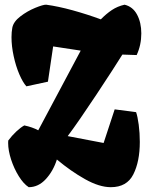

<svg xmlns="http://www.w3.org/2000/svg" viewBox="-20 -776 630 806"><path d="M551.3 -305.2Q557.6 -287.6 562.3 -252.7Q566.9 -217.8 566.9 -180.2Q566.9 -98.1 539.8 -44.2Q512.7 9.8 445.3 9.8Q397 9.8 336.9 -23.9Q276.9 -57.6 218.8 -106.4Q203.6 -58.1 172.4 -24.2Q141.1 9.8 100.6 9.8Q79.1 -3.9 59.1 -35.9Q39.1 -67.9 26.6 -106.2Q14.2 -144.5 14.2 -175.8Q14.2 -182.6 14.6 -186Q29.8 -206.5 48.3 -223.9Q66.9 -241.2 82 -249.5Q116.2 -242.2 140.6 -229L318.8 -563.5L203.1 -581.1L181.2 -433.1L90.8 -413.6Q75.7 -430.2 61 -464.4Q46.4 -498.5 37.4 -540.3Q28.3 -582 28.3 -619.6Q28.3 -642.1 31.7 -659.7Q36.6 -685.1 65.7 -707.3Q94.7 -729.5 128.2 -743.2Q161.6 -756.8 173.8 -756.3Q224.1 -749.5 285.2 -732.7Q346.2 -715.8 403.3 -694.8Q426.3 -718.3 449.7 -733.9Q473.1 -749.5 502.9 -756.3Q537.6 -748 555.4 -714.6Q573.2 -681.2 573.2 -635.7Q573.2 -586.9 553.7 -544.9L493.7 -546.9Q460.4 -493.2 384.8 -378.9Q309.1 -264.6 264.2 -204.6L415 -175.8L461.4 -316.9Z"/></svg>

Font: Fruktur
Style: Regular
Weight: 400
Designer: Viktoriya Grabowska
Foundry: Viktoriya Grabowska
Version: Version 1.004; ttfautohint (v1.4.1)